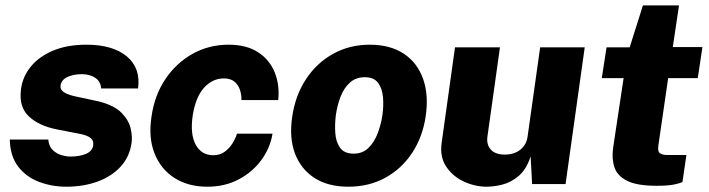

<svg xmlns="http://www.w3.org/2000/svg" viewBox="-20 -696 2680 726"><path d="M230.5 10Q177 10 128.5 -8Q80 -26 49.2 -65.5Q18.5 -105 17 -168.5H162.5Q165 -142 179.8 -128.2Q194.5 -114.5 213 -109.2Q231.5 -104 245.5 -104Q282 -104 305.8 -114.5Q329.5 -125 332.5 -146.5Q335 -164 322.2 -174.5Q309.5 -185 276 -191L196 -206.5Q127 -220 88.8 -256.2Q50.5 -292.5 59.5 -359Q65.5 -406.5 96.8 -444.5Q128 -482.5 181.2 -504.8Q234.5 -527 306.5 -527Q406.5 -527 459.5 -482.8Q512.5 -438.5 502 -361.5H362.5Q360.5 -388 340.2 -401.8Q320 -415.5 289 -415.5Q257.5 -415.5 234.8 -404.8Q212 -394 209 -372.5Q207 -356 224 -345.8Q241 -335.5 281.5 -328L353.5 -312.5Q412.5 -297.5 440 -269Q467.5 -240.5 474.2 -209.5Q481 -178.5 477.5 -156Q470 -102.5 435.8 -65.5Q401.5 -28.5 348.2 -9.2Q295 10 230.5 10Z M764 10Q692 10 640.2 -22.8Q588.5 -55.5 564.5 -115.5Q540.5 -175.5 553 -256Q564.5 -336.5 605.8 -397.5Q647 -458.5 708.8 -492.8Q770.5 -527 844 -527Q912.5 -527 956.2 -498.2Q1000 -469.5 1019 -421.8Q1038 -374 1032 -317.5H893Q893.5 -335 888 -354Q882.5 -373 867.8 -386.2Q853 -399.5 826.5 -399.5Q783.5 -399.5 751.5 -364.2Q719.5 -329 708.5 -258Q698.5 -188 720.2 -148.5Q742 -109 786.5 -109Q813 -109 831.5 -123.5Q850 -138 861 -157Q872 -176 876 -190.5H1010.5Q1001.5 -136 968 -90.5Q934.5 -45 882.2 -17.5Q830 10 764 10Z M1297 10Q1220.5 10 1169 -23.2Q1117.5 -56.5 1095.2 -116Q1073 -175.5 1085 -255.5Q1097 -336.5 1137.8 -397.8Q1178.5 -459 1240.5 -493Q1302.5 -527 1378 -527Q1455.5 -527 1507 -492.8Q1558.5 -458.5 1580 -397.2Q1601.5 -336 1589.5 -255.5Q1578 -178 1538.5 -118Q1499 -58 1437.2 -24Q1375.5 10 1297 10ZM1317.5 -115Q1351 -115 1373.2 -136.8Q1395.5 -158.5 1408.2 -192.2Q1421 -226 1426 -261Q1431 -295.5 1428.2 -328.2Q1425.5 -361 1409.8 -382.5Q1394 -404 1359.5 -404Q1325 -404 1302.5 -383.2Q1280 -362.5 1267.5 -329.8Q1255 -297 1250 -261Q1245.5 -227 1247.8 -193.2Q1250 -159.5 1266 -137.2Q1282 -115 1317.5 -115Z M1820.5 10Q1776.5 10 1734.5 -9.2Q1692.5 -28.5 1667.5 -65.5Q1642.5 -102.5 1650 -156L1700.5 -517H1870.5L1823 -179Q1819 -149.5 1835.8 -130.5Q1852.5 -111.5 1889 -111.5Q1924.5 -111.5 1947.8 -130.2Q1971 -149 1975 -180L2022.5 -517H2191L2118.5 0H1992L1986.5 -104.5Q1970.5 -56 1941.8 -31.2Q1913 -6.5 1880.2 1.8Q1847.5 10 1820.5 10Z M2463 6.5Q2389 6.5 2351.5 -12.2Q2314 -31 2303.2 -63.8Q2292.5 -96.5 2298.5 -138L2338 -400.5H2255.5L2273.5 -517H2361L2411 -675.5H2547.5L2524 -518H2636L2618.5 -400.5H2506.5L2469.5 -146.5Q2466 -123.5 2475.2 -116.8Q2484.5 -110 2502 -110H2575.5L2560.5 -7.5Q2549.5 -2.5 2527.2 2Q2505 6.5 2463 6.5Z"/></svg>

Font: Public Sans ExtraBold
Style: Italic
Weight: 800
Italic angle: -8°
Designer: The Public Sans project authors (U.S. Web Design System). Libre Franklin designed by Pablo Impallari and Rodrigo Fuenzal
Version: Version 1.007; ttfautohint (v1.8.1) -l 8 -r 50 -G 200 -x 14 